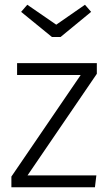

<svg xmlns="http://www.w3.org/2000/svg" viewBox="-20 -789 457 809"><path d="M380 0H28V-45L320 -473H52V-523H388V-478L96 -50H386ZM235 -633H199L69 -739L95 -769L217 -685L338 -769L364 -739Z"/></svg>

Font: Trujillo Light
Style: Regular
Weight: 300
Designer: Fira Sans original fonts by bBox Type GmbH, Carrois Corporate GbR, & Edenspiekermann AG / Changes by Cristiano Sobral
Foundry: Fira Sans original fonts by bBox Type GmbH, Carrois Corporate GbR, & Edenspiekermann AG / Changes by Cristiano Sobral
Version: Version 4.301;July 28, 2020;FontCreator 13.0.0.2655 64-bit